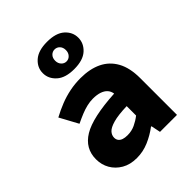

<svg xmlns="http://www.w3.org/2000/svg" viewBox="-219 -902 1039 1039"><g transform="rotate(-45 300.0 -382.5)"><path d="M220 12Q169 12 133 -9Q97 -30 77.5 -64Q58 -98 58 -140Q58 -223 131.5 -267.5Q205 -312 379 -322Q376 -342 364 -355.5Q352 -369 330.5 -376.5Q309 -384 278 -384Q256 -384 232.5 -378.5Q209 -373 184.5 -363Q160 -353 131 -339L74 -444Q111 -464 149 -479Q187 -494 227 -502Q267 -510 309 -510Q380 -510 431 -485.5Q482 -461 510 -410.5Q538 -360 538 -281V0H408L397 -54H393Q356 -26 312 -7Q268 12 220 12ZM271 -111Q303 -111 329.5 -123.5Q356 -136 379 -154V-226Q312 -224 275 -213.5Q238 -203 224 -187.5Q210 -172 210 -153Q210 -139 217.5 -129.5Q225 -120 238.5 -115.5Q252 -111 271 -111ZM320 -568Q253 -568 218.5 -599Q184 -630 184 -673Q184 -716 218.5 -746.5Q253 -777 320 -777Q388 -777 422 -746.5Q456 -716 456 -673Q456 -630 422 -599Q388 -568 320 -568ZM320 -627Q337 -627 349 -640Q361 -653 361 -673Q361 -694 349 -706.5Q337 -719 320 -719Q303 -719 291 -706.5Q279 -694 279 -673Q279 -653 291 -640Q303 -627 320 -627Z"/></g></svg>

Font: Source Code Pro ExtraLight ExtraBold
Style: Regular
Weight: 800
Monospace: yes
Version: Version 1.018;hotconv 1.0.116;makeotfexe 2.5.65601